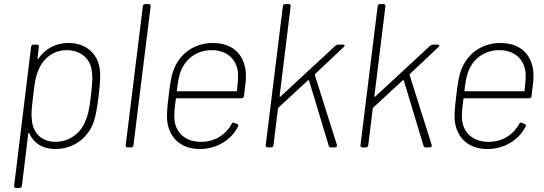

<svg xmlns="http://www.w3.org/2000/svg" viewBox="-20 -720 2658 938"><path d="M468 -378C459 -456 403 -510 314 -510C251 -510 200 -481 167 -433C165 -430 163 -431 163 -435L170 -492C171 -498 167 -502 162 -502H143C137 -502 133 -498 132 -492L49 188C48 194 51 198 57 198H76C81 198 86 194 87 188L118 -67C118 -71 121 -72 123 -69C144 -21 188 8 250 8C340 8 410 -46 438 -125C449 -158 455 -198 462 -252C468 -307 472 -345 468 -378ZM398 -132C378 -73 321 -27 251 -27C181 -27 140 -74 136 -133C133 -156 132 -171 142 -252C151 -331 156 -347 164 -368C184 -426 234 -475 306 -475C376 -475 425 -430 429 -368C432 -345 433 -330 424 -250C414 -170 408 -154 398 -132Z M603 0H621C627 0 631 -4 632 -10L716 -690C716 -696 713 -700 707 -700H689C683 -700 678 -696 678 -690L594 -10C594 -4 597 0 603 0Z M962 -27C884 -27 836 -73 832 -141C830 -159 833 -191 839 -236C839 -239 841 -240 843 -240H1161C1167 -240 1171 -244 1172 -251C1180 -318 1183 -337 1181 -363C1175 -451 1120 -510 1019 -510C927 -510 855 -455 827 -375C815 -343 811 -308 804 -252C797 -196 793 -155 798 -121C810 -44 866 8 956 8C1040 8 1110 -37 1143 -102C1146 -108 1144 -112 1139 -114L1125 -120C1120 -123 1116 -121 1112 -115C1083 -62 1030 -27 962 -27ZM1014 -475C1091 -475 1138 -428 1143 -361C1144 -345 1142 -313 1138 -278C1137 -275 1135 -274 1133 -274H847C845 -274 843 -275 844 -278C848 -314 854 -345 860 -363C881 -428 938 -475 1014 -475Z M1287 0H1305C1311 0 1315 -4 1316 -10L1338 -190C1338 -192 1340 -194 1341 -195L1484 -327C1486 -329 1489 -328 1490 -326L1586 -8C1588 -2 1591 0 1596 0H1617C1623 0 1628 -5 1626 -12L1518 -354C1518 -356 1519 -358 1520 -359L1659 -490C1666 -497 1665 -502 1656 -502H1632C1627 -502 1623 -500 1619 -497L1350 -248C1348 -246 1345 -247 1346 -250L1400 -690C1400 -696 1397 -700 1391 -700H1373C1367 -700 1362 -696 1362 -690L1278 -10C1278 -4 1281 0 1287 0Z M1750 0H1768C1774 0 1778 -4 1779 -10L1801 -190C1801 -192 1803 -194 1804 -195L1947 -327C1949 -329 1952 -328 1953 -326L2049 -8C2051 -2 2054 0 2059 0H2080C2086 0 2091 -5 2089 -12L1981 -354C1981 -356 1982 -358 1983 -359L2122 -490C2129 -497 2128 -502 2119 -502H2095C2090 -502 2086 -500 2082 -497L1813 -248C1811 -246 1808 -247 1809 -250L1863 -690C1863 -696 1860 -700 1854 -700H1836C1830 -700 1825 -696 1825 -690L1741 -10C1741 -4 1744 0 1750 0Z M2367 -27C2289 -27 2241 -73 2237 -141C2235 -159 2238 -191 2244 -236C2244 -239 2246 -240 2248 -240H2566C2572 -240 2576 -244 2577 -251C2585 -318 2588 -337 2586 -363C2580 -451 2525 -510 2424 -510C2332 -510 2260 -455 2232 -375C2220 -343 2216 -308 2209 -252C2202 -196 2198 -155 2203 -121C2215 -44 2271 8 2361 8C2445 8 2515 -37 2548 -102C2551 -108 2549 -112 2544 -114L2530 -120C2525 -123 2521 -121 2517 -115C2488 -62 2435 -27 2367 -27ZM2419 -475C2496 -475 2543 -428 2548 -361C2549 -345 2547 -313 2543 -278C2542 -275 2540 -274 2538 -274H2252C2250 -274 2248 -275 2249 -278C2253 -314 2259 -345 2265 -363C2286 -428 2343 -475 2419 -475Z"/></svg>

Font: Barlow ExtraLight
Style: Italic
Weight: 275
Italic angle: -7°
Designer: Jeremy Tribby
Foundry: Tribby Type
Version: Version 1.422;hotconv 1.0.109;makeotfexe 2.5.65596